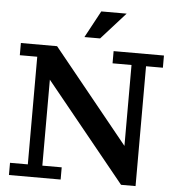

<svg xmlns="http://www.w3.org/2000/svg" viewBox="-59 -934 894 988"><g transform="rotate(5 388.5 -440.0)"><path d="M603 0 191 -507 213 -682 603 -201ZM24 0V-63H116V-619H26V-682H213L191 -507V-63H291V0ZM603 0 599 -201H603V-619H505V-682H765V-619H678V0ZM349 -741 424 -880H555L430 -741Z"/></g></svg>

Font: Montagu Slab 120pt Medium
Style: Regular
Weight: 500
Designer: Florian Karsten
Foundry: Florian Karsten
Version: Version 1.000